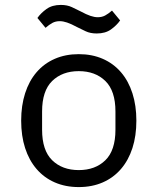

<svg xmlns="http://www.w3.org/2000/svg" viewBox="-20 -748 640 780"><path d="M373 -612Q347 -612 328 -621Q309 -630 293 -638Q269 -651 252.5 -656.5Q236 -662 223 -662Q206 -662 193 -655Q180 -648 165 -635L132 -675Q146 -695 169 -711.5Q192 -728 227 -728Q253 -728 272 -719Q291 -710 307 -702Q331 -689 347.5 -683.5Q364 -678 377 -678Q394 -678 407 -685Q420 -692 435 -705L468 -665Q454 -645 431 -628.5Q408 -612 373 -612ZM300 12Q246 12 202.5 -7Q159 -26 128.5 -61.5Q98 -97 82 -146.5Q66 -196 66 -258Q66 -319 82 -369Q98 -419 128.5 -454.5Q159 -490 202.5 -509Q246 -528 300 -528Q354 -528 397.5 -509Q441 -490 471.5 -454.5Q502 -419 518 -369Q534 -319 534 -258Q534 -196 518 -146.5Q502 -97 471.5 -61.5Q441 -26 397.5 -7Q354 12 300 12ZM300 -57Q367 -57 408 -97Q449 -137 449 -221V-295Q449 -379 408 -419Q367 -459 300 -459Q233 -459 192 -419Q151 -379 151 -295V-221Q151 -137 192 -97Q233 -57 300 -57Z"/></svg>

Font: PlemolJP35 Console
Style: Regular
Weight: 400
Version: v2.0.3; ttfautohint (v1.8.4.7-5d5b-dirty) -l 6 -r 45 -G 200 